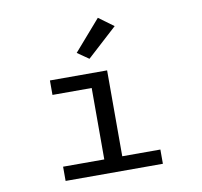

<svg xmlns="http://www.w3.org/2000/svg" viewBox="-78 -780 906 863"><g transform="rotate(-10 375.0 -348.5)"><path d="M153 0V-65H341V-391H162V-457H423V-65H597V0ZM354 -522 302 -558 423 -697 491 -647Z"/></g></svg>

Font: Inconsolata ExtraExpanded
Style: Regular
Weight: 400
Width: 8
Monospace: yes
Designer: Raph Levien, Cyreal, Brenton Simpson
Foundry: Raph Levien, Cyreal, Google
Version: Version 3.000; ttfautohint (v1.8.2.53-6de2)